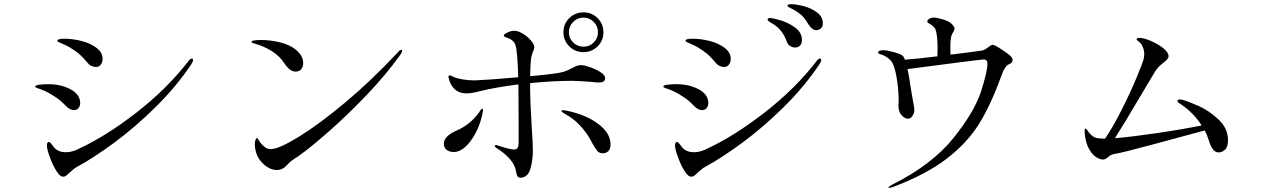

<svg xmlns="http://www.w3.org/2000/svg" viewBox="-20 -859 6040 917"><path d="M401 -556Q375 -587 356.5 -602.5Q338 -618 311 -634Q297 -642 283.5 -647.5Q270 -653 265 -656Q264 -656 259 -658.5Q254 -661 254 -665Q254 -674 288 -674Q328 -674 370.5 -663Q413 -652 441.5 -630Q470 -608 470 -578Q470 -562 461.5 -550.5Q453 -539 438 -539Q428 -539 417 -544Q406 -549 401 -556ZM259 -29Q239 -54 221.5 -99Q204 -144 204 -164Q204 -181 214 -181Q218 -181 225 -172Q232 -163 239 -154Q259 -132 294 -132Q322 -132 349 -145Q483 -206 630.5 -320.5Q778 -435 879 -566Q888 -579 896 -579Q902 -579 902 -573Q902 -565 895 -554Q823 -446 723 -347.5Q623 -249 523.5 -176Q424 -103 346 -61Q336 -56 314 -36Q303 -25 296 -20Q289 -15 282 -15Q270 -15 259 -29ZM299 -349Q275 -374 260 -385Q245 -396 222 -410Q198 -424 179.5 -430.5Q161 -437 156 -439Q148 -442 148 -446Q148 -452 169.5 -454.5Q191 -457 211 -457Q271 -457 317 -432.5Q363 -408 363 -366Q363 -353 355 -343Q347 -333 333 -333Q324 -333 314.5 -338Q305 -343 299 -349Z M1338 -557Q1315 -592 1278 -615Q1241 -638 1199 -650Q1191 -652 1186 -654Q1181 -656 1181 -659Q1181 -668 1227 -668Q1269 -668 1314.5 -657.5Q1360 -647 1390 -624Q1428 -594 1428 -558Q1428 -540 1418.5 -528.5Q1409 -517 1392 -517Q1364 -517 1338 -557ZM1197 -170Q1197 -183 1200.5 -191.5Q1204 -200 1207 -200Q1210 -200 1216 -189Q1222 -178 1232 -168Q1242 -158 1250.5 -152.5Q1259 -147 1275 -147Q1311 -147 1406 -205Q1501 -263 1627.5 -368.5Q1754 -474 1881 -610Q1890 -621 1897 -621Q1901 -621 1901 -617Q1901 -611 1891 -596Q1823 -501 1729 -403Q1635 -305 1547.5 -228.5Q1460 -152 1409 -116Q1397 -107 1389 -103Q1380 -97 1371 -90Q1362 -83 1351 -71Q1330 -47 1303 -47Q1270 -47 1239.5 -74.5Q1209 -102 1201 -139Q1197 -155 1197 -170Z M2671 -705Q2671 -745 2699 -772.5Q2727 -800 2767 -800Q2807 -800 2834.5 -772Q2862 -744 2862 -705Q2862 -665 2834 -637.5Q2806 -610 2767 -610Q2727 -610 2699 -637.5Q2671 -665 2671 -705ZM2697 -705Q2697 -676 2717.5 -656Q2738 -636 2767 -636Q2796 -636 2816 -656.5Q2836 -677 2836 -705Q2836 -734 2815.5 -754.5Q2795 -775 2767 -775Q2738 -775 2717.5 -754.5Q2697 -734 2697 -705ZM2512 -421Q2512 -380 2519 -261Q2525 -173 2525 -142Q2525 -93 2513 -52Q2501 -11 2465 -10Q2457 -10 2452 -17Q2447 -24 2444 -43Q2434 -100 2350 -153Q2343 -158 2343 -161Q2343 -166 2349 -166L2355 -165Q2415 -145 2434 -145Q2448 -145 2452.5 -153.5Q2457 -162 2457 -176V-274Q2457 -394 2456 -456Q2340 -441 2270 -423Q2233 -413 2208 -413Q2151 -413 2129 -467Q2122 -485 2122 -492Q2122 -499 2127 -499Q2131 -499 2138 -495.5Q2145 -492 2148 -491Q2160 -485 2188 -480Q2216 -475 2246 -475Q2274 -476 2331.5 -480Q2389 -484 2455 -490Q2452 -610 2442 -643Q2435 -667 2404 -678Q2386 -684 2386 -689Q2386 -695 2403 -703.5Q2420 -712 2437 -712Q2454 -712 2476.5 -698.5Q2499 -685 2515.5 -666Q2532 -647 2532 -633Q2532 -626 2525 -610Q2518 -595 2515.5 -571.5Q2513 -548 2512 -495Q2643 -507 2672 -516Q2691 -522 2715 -535Q2728 -542 2736 -545Q2744 -548 2755 -548Q2770 -548 2798.5 -538Q2827 -528 2848.5 -514Q2870 -500 2870 -487Q2870 -476 2863.5 -470.5Q2857 -465 2840 -465Q2829 -465 2803 -468Q2736 -473 2711 -473Q2622 -473 2512 -462ZM2287 -333Q2287 -329 2282 -306Q2266 -237 2227 -185Q2188 -133 2147 -133Q2127 -133 2113.5 -143Q2100 -153 2100 -173Q2100 -209 2162 -236Q2224 -263 2266 -319Q2268 -323 2274 -331.5Q2280 -340 2283 -340Q2287 -340 2287 -333ZM2896 -169Q2896 -148 2885.5 -137.5Q2875 -127 2860 -127Q2843 -127 2834 -136.5Q2825 -146 2811 -171Q2796 -201 2783 -219Q2761 -250 2737.5 -272.5Q2714 -295 2680 -314Q2662 -324 2662 -328Q2662 -333 2669 -333L2683 -331Q2775 -313 2835.5 -268.5Q2896 -224 2896 -169Z M3843 -740Q3827 -767 3812.5 -782Q3798 -797 3772 -812Q3765 -816 3758 -819Q3751 -822 3746 -825.5Q3741 -829 3741 -832Q3741 -839 3758 -839Q3783 -839 3819 -829.5Q3855 -820 3882.5 -799.5Q3910 -779 3910 -747Q3910 -731 3900 -723Q3890 -715 3879 -715Q3859 -715 3843 -740ZM3738 -660Q3727 -689 3711.5 -709.5Q3696 -730 3670 -746Q3668 -747 3660.5 -751.5Q3653 -756 3649.5 -759.5Q3646 -763 3646 -766Q3646 -773 3659 -773Q3670 -773 3707.5 -762Q3745 -751 3777.5 -727.5Q3810 -704 3810 -668Q3810 -650 3800.5 -641Q3791 -632 3777 -632Q3767 -632 3755 -638.5Q3743 -645 3738 -660ZM3401 -556Q3375 -587 3356.5 -602.5Q3338 -618 3311 -634Q3297 -642 3283.5 -647.5Q3270 -653 3265 -656Q3264 -656 3259 -658.5Q3254 -661 3254 -665Q3254 -674 3288 -674Q3328 -674 3370.5 -663Q3413 -652 3441.5 -630Q3470 -608 3470 -578Q3470 -562 3461.5 -550.5Q3453 -539 3438 -539Q3428 -539 3417 -544Q3406 -549 3401 -556ZM3259 -29Q3239 -54 3221.5 -99Q3204 -144 3204 -164Q3204 -181 3214 -181Q3218 -181 3225 -172Q3232 -163 3239 -154Q3259 -132 3294 -132Q3322 -132 3349 -145Q3483 -206 3630.5 -320.5Q3778 -435 3879 -566Q3888 -579 3896 -579Q3902 -579 3902 -573Q3902 -565 3895 -554Q3823 -446 3723 -347.5Q3623 -249 3523.5 -176Q3424 -103 3346 -61Q3336 -56 3314 -36Q3303 -25 3296 -20Q3289 -15 3282 -15Q3270 -15 3259 -29ZM3299 -349Q3275 -374 3260 -385Q3245 -396 3222 -410Q3198 -424 3179.5 -430.5Q3161 -437 3156 -439Q3148 -442 3148 -446Q3148 -452 3169.5 -454.5Q3191 -457 3211 -457Q3271 -457 3317 -432.5Q3363 -408 3363 -366Q3363 -353 3355 -343Q3347 -333 3333 -333Q3324 -333 3314.5 -338Q3305 -343 3299 -349Z M4816 -574Q4816 -565 4812.5 -561Q4809 -557 4801 -553Q4790 -549 4784 -540Q4776 -529 4772 -520.5Q4768 -512 4759 -488Q4712 -358 4656 -267.5Q4600 -177 4502 -101.5Q4404 -26 4245 34Q4235 38 4228 38Q4223 38 4223 36Q4223 33 4241 23Q4432 -73 4533 -199Q4634 -325 4665 -421Q4696 -517 4696 -554Q4696 -575 4678 -575Q4664 -575 4314 -529Q4321 -500 4326 -464L4334 -413L4340 -380Q4347 -342 4347 -334Q4347 -319 4338 -305.5Q4329 -292 4317 -292Q4301 -292 4286 -309Q4271 -326 4271 -354L4272 -378Q4272 -433 4262 -490.5Q4252 -548 4237 -566Q4229 -577 4214.5 -586.5Q4200 -596 4188 -599Q4182 -601 4178 -602.5Q4174 -604 4174 -607Q4174 -615 4181.5 -617Q4189 -619 4201 -619Q4218 -619 4252.5 -609Q4287 -599 4293 -591Q4297 -586 4302 -574Q4361 -578 4457 -590L4458 -628Q4458 -660 4455 -685Q4452 -711 4447 -720.5Q4442 -730 4430 -739Q4424 -743 4419.5 -745.5Q4415 -748 4412 -750.5Q4409 -753 4409 -757Q4409 -764 4418.5 -769.5Q4428 -775 4441 -775Q4454 -775 4482.5 -766.5Q4511 -758 4523 -747Q4539 -732 4539 -723Q4539 -716 4534 -708Q4529 -700 4528 -698Q4519 -683 4519 -633Q4519 -607 4520 -598Q4658 -615 4672 -618Q4684 -621 4702 -635Q4703 -636 4709.5 -640.5Q4716 -645 4721 -645Q4730 -645 4762 -624Q4794 -603 4805 -593Q4816 -582 4816 -574Z M5845 -189Q5845 -157 5830.5 -144Q5816 -131 5800 -131Q5784 -131 5772.5 -146.5Q5761 -162 5754 -187Q5746 -212 5734 -236Q5635 -209 5484 -168.5Q5333 -128 5309 -125Q5294 -123 5286 -118.5Q5278 -114 5270 -107Q5258 -97 5248 -97Q5233 -97 5214.5 -109Q5196 -121 5181 -148Q5166 -175 5161 -218L5160 -232Q5160 -245 5165 -245Q5168 -245 5173 -237Q5178 -229 5185 -221Q5197 -208 5209.5 -202.5Q5222 -197 5258 -197Q5293 -248 5334 -328.5Q5375 -409 5406 -482.5Q5437 -556 5443 -581Q5445 -593 5445 -599Q5445 -616 5439.5 -631Q5434 -646 5426 -654Q5421 -659 5414.5 -664Q5408 -669 5408 -671Q5408 -678 5424 -678Q5442 -678 5475.5 -664Q5509 -650 5535 -629.5Q5561 -609 5561 -591Q5561 -583 5555 -576Q5549 -569 5536 -559Q5510 -539 5497 -518L5450 -439Q5340 -253 5305 -199Q5381 -205 5504 -223Q5627 -241 5719 -260Q5681 -320 5620 -361Q5619 -362 5611.5 -366.5Q5604 -371 5604 -377Q5604 -384 5614 -384Q5619 -384 5629 -382Q5657 -374 5705.5 -352.5Q5754 -331 5799.5 -288.5Q5845 -246 5845 -189Z"/></svg>

Font: Shippori Mincho
Style: Regular
Weight: 400
Designer: FONTDASU
Foundry: FONTDASU / Google Inc. / but / Adobe
Version: Version 3.110; ttfautohint (v1.8.3)